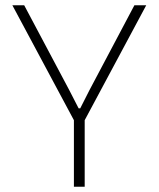

<svg xmlns="http://www.w3.org/2000/svg" viewBox="-20 -502 603 730"><path d="M536 -482H491L320 -159C309 -138 296 -112 285 -90H279C267 -112 255 -138 243 -160L72 -482H27L261 -45V208H302V-45Z"/></svg>

Font: Exo 2 Extra Light
Style: Regular
Weight: 250
Designer: Natanael Gama
Version: Version 1.001;PS 001.001;hotconv 1.0.88;makeotf.lib2.5.64775